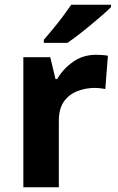

<svg xmlns="http://www.w3.org/2000/svg" viewBox="-20 -786 494 806"><path d="M383 -556Q394 -556 409 -555Q424 -554 433 -552L422 -412Q414 -414 401 -415.5Q388 -417 378 -417Q340 -417 305 -403.5Q270 -390 248.5 -360Q227 -330 227 -278V0H78V-546H191L213 -454H220Q244 -496 286 -526Q328 -556 383 -556ZM446 -766V-756Q432 -742 409 -722Q386 -702 359.5 -680Q333 -658 307.5 -638.5Q282 -619 263 -606H164V-619Q180 -638 201.5 -663.5Q223 -689 243.5 -716.5Q264 -744 279 -766Z"/></svg>

Font: BC Sans
Style: Bold
Weight: 700
Designer: Monotype Design Team
Province of B.C.
Foundry: Monotype Imaging Inc.
Version: Version 2.000;GOOG;noto-source:20170915:90ef993387c0